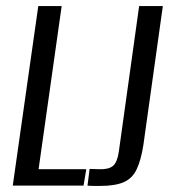

<svg xmlns="http://www.w3.org/2000/svg" viewBox="-20 -611 561 632"><path d="M22 0 106 -591H183L107 -54H264L255 0ZM310 1Q301 1 289 1Q277 1 268 0L275 -55L307 -54Q338 -53 352 -65Q366 -77 371 -111L438 -591H516L452 -134Q444 -83 429.5 -53Q415 -23 386.5 -11Q358 1 310 1Z"/></svg>

Font: Alumni Sans Medium
Style: Italic
Weight: 500
Italic angle: -8°
Designer: Robert E. Leuschke
Foundry: Robert E. Leuschke
Version: Version 1.016